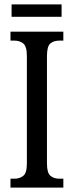

<svg xmlns="http://www.w3.org/2000/svg" viewBox="-20 -859 337 879"><path d="M28 0V-41H47Q70 -41 86.5 -54Q103 -67 103 -110V-602Q103 -647 86.5 -660Q70 -673 47 -673H28V-714H270V-673H251Q226 -673 210.5 -660Q195 -647 195 -602V-111Q195 -68 210.5 -54.5Q226 -41 251 -41H270V0ZM33 -782V-839H262V-782Z"/></svg>

Font: Noto Serif Lao ExtraCondensed
Style: Regular
Weight: 400
Width: 2
Designer: Monotype Design Team
Foundry: Monotype Imaging Inc.
Version: Version 2.003; ttfautohint (v1.8.4.7-5d5b)